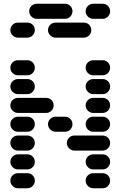

<svg xmlns="http://www.w3.org/2000/svg" viewBox="-20 -1010 640 1020"><path d="M435 -50Q435 -34 447 -22Q459 -10 475 -10H525Q542 -10 553.5 -22Q565 -34 565 -50Q565 -67 553.5 -78.5Q542 -90 525 -90H475Q459 -90 447 -78.5Q435 -67 435 -50ZM35 -50Q35 -34 47 -22Q59 -10 75 -10H125Q142 -10 153.5 -22Q165 -34 165 -50Q165 -67 153.5 -78.5Q142 -90 125 -90H75Q59 -90 47 -78.5Q35 -67 35 -50ZM435 -150Q435 -134 447 -122Q459 -110 475 -110H525Q542 -110 553.5 -122Q565 -134 565 -150Q565 -167 553.5 -178.5Q542 -190 525 -190H475Q459 -190 447 -178.5Q435 -167 435 -150ZM35 -150Q35 -134 47 -122Q59 -110 75 -110H125Q142 -110 153.5 -122Q165 -134 165 -150Q165 -167 153.5 -178.5Q142 -190 125 -190H75Q59 -190 47 -178.5Q35 -167 35 -150ZM335 -250Q335 -234 347 -222Q359 -210 375 -210H525Q542 -210 553.5 -222Q565 -234 565 -250Q565 -267 553.5 -278.5Q542 -290 525 -290H375Q359 -290 347 -278.5Q335 -267 335 -250ZM35 -250Q35 -234 47 -222Q59 -210 75 -210H125Q142 -210 153.5 -222Q165 -234 165 -250Q165 -267 153.5 -278.5Q142 -290 125 -290H75Q59 -290 47 -278.5Q35 -267 35 -250ZM435 -350Q435 -334 447 -322Q459 -310 475 -310H525Q542 -310 553.5 -322Q565 -334 565 -350Q565 -367 553.5 -378.5Q542 -390 525 -390H475Q459 -390 447 -378.5Q435 -367 435 -350ZM235 -350Q235 -334 247 -322Q259 -310 275 -310H325Q342 -310 353.5 -322Q365 -334 365 -350Q365 -367 353.5 -378.5Q342 -390 325 -390H275Q259 -390 247 -378.5Q235 -367 235 -350ZM35 -350Q35 -334 47 -322Q59 -310 75 -310H125Q142 -310 153.5 -322Q165 -334 165 -350Q165 -367 153.5 -378.5Q142 -390 125 -390H75Q59 -390 47 -378.5Q35 -367 35 -350ZM435 -450Q435 -434 447 -422Q459 -410 475 -410H525Q542 -410 553.5 -422Q565 -434 565 -450Q565 -467 553.5 -478.5Q542 -490 525 -490H475Q459 -490 447 -478.5Q435 -467 435 -450ZM35 -450Q35 -434 47 -422Q59 -410 75 -410H225Q242 -410 253.5 -422Q265 -434 265 -450Q265 -467 253.5 -478.5Q242 -490 225 -490H75Q59 -490 47 -478.5Q35 -467 35 -450ZM435 -550Q435 -534 447 -522Q459 -510 475 -510H525Q542 -510 553.5 -522Q565 -534 565 -550Q565 -567 553.5 -578.5Q542 -590 525 -590H475Q459 -590 447 -578.5Q435 -567 435 -550ZM35 -550Q35 -534 47 -522Q59 -510 75 -510H125Q142 -510 153.5 -522Q165 -534 165 -550Q165 -567 153.5 -578.5Q142 -590 125 -590H75Q59 -590 47 -578.5Q35 -567 35 -550ZM435 -650Q435 -634 447 -622Q459 -610 475 -610H525Q542 -610 553.5 -622Q565 -634 565 -650Q565 -667 553.5 -678.5Q542 -690 525 -690H475Q459 -690 447 -678.5Q435 -667 435 -650ZM35 -650Q35 -634 47 -622Q59 -610 75 -610H125Q142 -610 153.5 -622Q165 -634 165 -650Q165 -667 153.5 -678.5Q142 -690 125 -690H75Q59 -690 47 -678.5Q35 -667 35 -650ZM235 -850Q235 -834 247 -822Q259 -810 275 -810H425Q442 -810 453.5 -822Q465 -834 465 -850Q465 -867 453.5 -878.5Q442 -890 425 -890H275Q259 -890 247 -878.5Q235 -867 235 -850ZM35 -850Q35 -834 47 -822Q59 -810 75 -810H125Q142 -810 153.5 -822Q165 -834 165 -850Q165 -867 153.5 -878.5Q142 -890 125 -890H75Q59 -890 47 -878.5Q35 -867 35 -850ZM435 -950Q435 -934 447 -922Q459 -910 475 -910H525Q542 -910 553.5 -922Q565 -934 565 -950Q565 -967 553.5 -978.5Q542 -990 525 -990H475Q459 -990 447 -978.5Q435 -967 435 -950ZM135 -950Q135 -934 147 -922Q159 -910 175 -910H325Q342 -910 353.5 -922Q365 -934 365 -950Q365 -967 353.5 -978.5Q342 -990 325 -990H175Q159 -990 147 -978.5Q135 -967 135 -950Z"/></svg>

Font: Matrix Sans Raster
Style: Regular
Weight: 400
Designer: Brad Neil
Version: Version 1.100